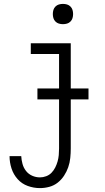

<svg xmlns="http://www.w3.org/2000/svg" viewBox="-20 -742 540 985"><path d="M185 223Q153 223 122.5 212Q92 201 70.5 177Q49 153 39 122Q29 91 29 59H89Q90 79 95.5 99Q101 119 113.5 135Q126 151 145 159.5Q164 168 185 168Q201 168 217 162Q233 156 244.5 144Q256 132 263.5 117Q271 102 275.5 86Q280 70 281.5 53.5Q283 37 283 20V-465H138V-520H343V20Q343 44 340.5 68.5Q338 93 330 116Q322 139 308.5 159.5Q295 180 276 195Q257 210 233 216.5Q209 223 185 223ZM303 -618Q292 -618 282 -621Q272 -624 264.5 -631.5Q257 -639 254 -649Q251 -659 251 -670Q251 -681 254 -691Q257 -701 264.5 -708.5Q272 -716 282 -719Q292 -722 303 -722Q314 -722 324 -719Q334 -716 341.5 -708.5Q349 -701 352 -691Q355 -681 355 -670Q355 -659 352 -649Q349 -639 341.5 -631.5Q334 -624 324 -621Q314 -618 303 -618ZM172 -232V-288H434V-232Z"/></svg>

Font: Iosevka Curly Slab Light
Style: Regular
Weight: 300
Monospace: yes
Designer: Belleve Invis
Foundry: Belleve Invis
Version: Version 22.1.2; ttfautohint (v1.8.4)